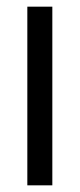

<svg xmlns="http://www.w3.org/2000/svg" viewBox="-20 -556 239 576"><path d="M137 0V-536H62V0Z"/></svg>

Font: Plus Jakarta Sans
Style: Regular
Weight: 400
Designer: Gumpita Rahayu
Foundry: Tokotype
Version: Version 2.071;gftools[0.9.30]